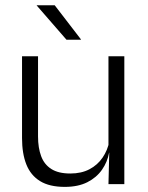

<svg xmlns="http://www.w3.org/2000/svg" viewBox="-20 -702 565 732"><path d="M64 -487.5H125V-181.5Q125 -138.5 136.8 -106.8Q148.5 -75 175.5 -57.8Q202.5 -40.5 248 -40.5Q290.5 -40.5 321.2 -56.8Q352 -73 371.2 -101.2Q390.5 -129.5 397 -164.5L409.5 -120H396Q389.5 -84.5 368.8 -54.8Q348 -25 312.8 -7.2Q277.5 10.5 227 10.5Q168.5 10.5 132.8 -11.5Q97 -33.5 80.5 -75Q64 -116.5 64 -175.5ZM393.5 -487.5H454V0H393.5L396.5 -120.5L393.5 -123.5ZM288.5 -552 188.5 -682H120V-681L233.5 -550.5H288.5Z"/></svg>

Font: Anek Malayalam Medium Light
Style: Regular
Weight: 300
Version: Version 1.003